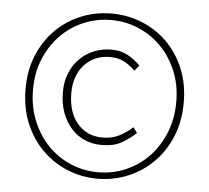

<svg xmlns="http://www.w3.org/2000/svg" viewBox="-49 -705 838 769"><g transform="rotate(5 370.0 -320.0)"><path d="M370 12Q305 12 247.5 -12Q190 -36 146.5 -79.5Q103 -123 77.5 -184.5Q52 -246 52 -322Q52 -397 77.5 -458Q103 -519 146.5 -562Q190 -605 247.5 -628.5Q305 -652 370 -652Q434 -652 492 -628.5Q550 -605 593.5 -562Q637 -519 662.5 -458Q688 -397 688 -322Q688 -246 662.5 -184.5Q637 -123 593.5 -79.5Q550 -36 492 -12Q434 12 370 12ZM370 -14Q428 -14 480 -36Q532 -58 571.5 -98.5Q611 -139 634.5 -196Q658 -253 658 -322Q658 -390 634.5 -446Q611 -502 571.5 -542Q532 -582 480 -604Q428 -626 370 -626Q312 -626 260 -604Q208 -582 168.5 -542Q129 -502 105.5 -446Q82 -390 82 -322Q82 -253 105.5 -196Q129 -139 168.5 -98.5Q208 -58 260 -36Q312 -14 370 -14ZM374 -124Q339 -124 308 -137Q277 -150 253.5 -175.5Q230 -201 216 -238Q202 -275 202 -322Q202 -365 216.5 -399.5Q231 -434 255.5 -458Q280 -482 312.5 -495Q345 -508 380 -508Q419 -508 446.5 -493Q474 -478 498 -454L480 -432Q456 -455 433 -466.5Q410 -478 378 -478Q347 -478 321 -467Q295 -456 276 -435.5Q257 -415 246.5 -386Q236 -357 236 -322Q236 -244 274.5 -199Q313 -154 376 -154Q414 -154 443 -169Q472 -184 496 -206L512 -184Q485 -159 454 -141.5Q423 -124 374 -124Z"/></g></svg>

Font: TypoPRO Source Sans Pro
Style: Regular
Weight: 200
Designer: Paul D. Hunt
Foundry: Adobe Systems Incorporated
Version: Version 2.020;PS 2.000;hotconv 1.0.86;makeotf.lib2.5.63406